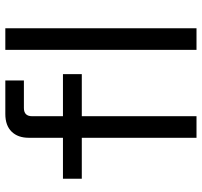

<svg xmlns="http://www.w3.org/2000/svg" viewBox="-38 -702 740 703"><g transform="rotate(-90 331.5 -350.0)"><path d="M179 0V-420H29V-489H179V-614Q179 -654 201.5 -677Q224 -700 266 -700H389V-632H288Q258 -632 258 -602V-489H412V-420H258V0ZM501 0V-700H580V0Z"/></g></svg>

Font: Space Grotesk
Style: Regular
Weight: 400
Designer: Florian Karsten
Foundry: Florian Karsten
Version: Version 2.000